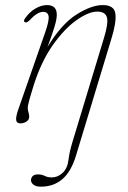

<svg xmlns="http://www.w3.org/2000/svg" viewBox="-20 -466 492 737"><path d="M271.5 132Q252.5 194 218.8 222.2Q185 250.5 137.5 250.5Q118 250.5 108.5 243Q99 235.5 99 225.5Q99 217 105.2 210.2Q111.5 203.5 125.5 203.5Q140.5 203.5 151.5 209.2Q162.5 215 179 215Q201.5 215 220.2 197.8Q239 180.5 243 147Q245 130.5 248.5 115Q252 99.5 258 79.5L379 -320Q397 -378.5 390.2 -400Q383.5 -421.5 353 -421.5Q321 -421.5 275 -389.5Q229 -357.5 184.2 -295Q139.5 -232.5 110 -141Q99.5 -107 94.5 -89.5Q89.5 -72 88 -64Q86.5 -56 86.5 -50.5Q86.5 -44 89.2 -35.5Q92 -27 92 -17Q92 -6.5 81.8 0.5Q71.5 7.5 58 7.5Q43.5 7.5 42 -5.8Q40.5 -19 52 -51L152.5 -339Q169.5 -387 166.5 -403.8Q163.5 -420.5 146 -420.5Q135.5 -420.5 123 -413.5Q110.5 -406.5 93.5 -388Q82 -377.5 76 -380.5Q68.5 -384.5 75.5 -394.5Q92.5 -419.5 115.5 -433Q138.5 -446.5 160.5 -446.5Q198 -446.5 198 -409.5Q198 -392 189 -362.5Q180 -333 162.5 -286Q216 -374 273.5 -410.2Q331 -446.5 374 -446.5Q419 -446.5 423 -413Q427 -379.5 407.5 -317Z"/></svg>

Font: Fraunces 72pt S050 Thin
Style: Italic
Weight: 100
Italic angle: -16°
Version: Version 1.000; ttfautohint (v1.8.3)